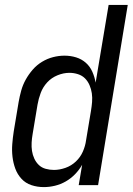

<svg xmlns="http://www.w3.org/2000/svg" viewBox="-20 -755 541 783"><path d="M159 8Q132 8 108 0Q84 -8 67.5 -26Q51 -44 42.5 -67Q34 -90 31 -115.5Q28 -141 30 -167Q32 -193 36 -219L56 -339Q60 -362 66.5 -385.5Q73 -409 85 -430.5Q97 -452 113.5 -471Q130 -490 151.5 -503Q173 -516 196.5 -522Q220 -528 243 -528Q268 -528 290.5 -521Q313 -514 330 -499Q347 -484 356.5 -462.5Q366 -441 370 -418L423 -735H501L380 0H301L315 -83Q303 -62 286 -44.5Q269 -27 248 -15Q227 -3 204 2.5Q181 8 159 8ZM200 -62Q223 -62 247 -70.5Q271 -79 289.5 -96.5Q308 -114 318 -137Q328 -160 331 -183L351 -303Q354 -321 355.5 -339Q357 -357 354.5 -374.5Q352 -392 345 -408Q338 -424 326.5 -435.5Q315 -447 298 -452.5Q281 -458 263 -458Q239 -458 214.5 -448Q190 -438 172.5 -419Q155 -400 146 -376Q137 -352 133 -328L113 -208Q110 -191 109 -173.5Q108 -156 110.5 -139.5Q113 -123 120 -108Q127 -93 138.5 -82Q150 -71 166.5 -66.5Q183 -62 200 -62Z"/></svg>

Font: Iosevka SS04 Oblique
Style: Regular
Weight: 400
Italic angle: -9°
Monospace: yes
Designer: Belleve Invis
Foundry: Belleve Invis
Version: Version 19.0.0; ttfautohint (v1.8.4)